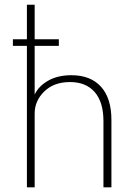

<svg xmlns="http://www.w3.org/2000/svg" viewBox="-20 -802 585 822"><path d="M95.2 -605.5H35.2V-633.8H95.2V-781.7H128.4V-633.8H231.9V-605.5H128.4V-397Q145 -433.1 186 -456.5Q227.1 -480 285.6 -480Q367.7 -480 412.4 -430.7Q457 -381.3 457 -288.6V0H422.9V-283.7Q422.9 -364.7 385.5 -407.7Q348.1 -450.7 279.8 -450.7Q210.9 -450.7 169.7 -410.6Q128.4 -370.6 128.4 -315.9V0H95.2Z"/></svg>

Font: Spartan MB ExtLt
Style: Regular
Weight: 200
Designer: Matt Bailey, Mirko Velimirovic
Foundry: Matt Bailey
Version: Version 1.005